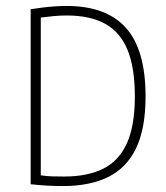

<svg xmlns="http://www.w3.org/2000/svg" viewBox="-20 -621 559 645"><path d="M192 4Q166.5 4 141.8 2.8Q117 1.5 83 -2V-590Q101.5 -593 121.8 -595.5Q142 -598 162.8 -599.5Q183.5 -601 204 -601Q337 -601 403 -527.5Q469 -454 469 -297Q469 -190 437.5 -123.8Q406 -57.5 344.2 -26.8Q282.5 4 192 4ZM196 -28Q275 -28 327.8 -54.8Q380.5 -81.5 406.8 -140.8Q433 -200 433 -297Q433 -392.5 408.8 -452.5Q384.5 -512.5 333.8 -540.8Q283 -569 204 -569Q183 -569 161 -567Q139 -565 117 -562V-32Q138 -29 156.5 -28.5Q175 -28 196 -28Z"/></svg>

Font: Encode Sans SC Condensed Thin
Style: Regular
Weight: 100
Width: 3
Designer: Multiple Designers
Foundry: Impallari Type
Version: Version 3.002